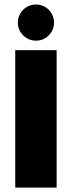

<svg xmlns="http://www.w3.org/2000/svg" viewBox="-20 -853 327 873"><path d="M49.3 0V-625H237.5V0ZM143.1 -668.1Q120.8 -668.1 102.1 -679.2Q83.3 -690.3 72.2 -708.7Q61.1 -727.1 61.1 -750Q61.1 -772.9 72.2 -791.7Q83.3 -810.4 102.1 -821.5Q120.8 -832.6 143.1 -832.6Q166.7 -832.6 185.1 -821.5Q203.5 -810.4 214.6 -791.7Q225.7 -772.9 225.7 -750Q225.7 -727.1 214.6 -708.7Q203.5 -690.3 185.1 -679.2Q166.7 -668.1 143.1 -668.1Z"/></svg>

Font: Afacad Flux Black
Style: Regular
Weight: 900
Designer: Kristian Moeller
Foundry: Dicotype
Version: Version 1.100